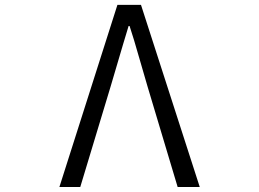

<svg xmlns="http://www.w3.org/2000/svg" viewBox="-20 -752 1040 772"><path d="M218.8 0 452.1 -732.4H546.9L783.2 0H694.3L573.2 -404.3Q564.5 -432.6 541 -515.1Q517.6 -597.7 501 -647.5H497.1Q488.3 -620.1 424.8 -404.3L302.7 0Z"/></svg>

Font: Gen Shin Gothic Monospace Normal
Style: Regular
Weight: 350
Designer: [Source Han Sans]
Ryoko NISHIZUKA  (kana & ideographs); Paul D. Hunt (Latin, Greek & Cyrillic); Wenlong ZHANG  (bopomofo
Version: Version 1.002.20150607